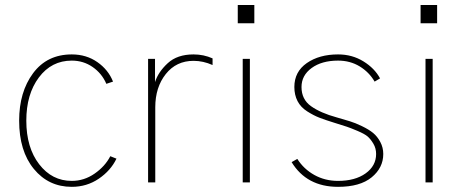

<svg xmlns="http://www.w3.org/2000/svg" viewBox="-20 -721 1848 759"><path d="M55.7 -244.1Q55.7 -357.4 110.8 -431.6Q166 -505.9 263.7 -505.9Q321.3 -505.9 364.7 -475.6Q408.2 -445.3 426.8 -398.4L400.4 -389.6Q382.8 -430.7 346.2 -456.1Q309.6 -481.4 263.7 -481.4Q183.6 -481.4 133.8 -415Q84 -348.6 84 -244.1Q84 -137.7 134.8 -71.8Q185.5 -5.9 263.7 -5.9Q312.5 -5.9 354 -34.7Q395.5 -63.5 416 -103.5L440.4 -93.8Q418 -46.9 370.6 -14.6Q323.2 17.6 263.7 17.6Q171.9 17.6 113.8 -53.2Q55.7 -124 55.7 -244.1Z M565.4 0V-488.3H592.8V-396.5Q605.5 -436.5 643.1 -471.2Q680.7 -505.9 745.1 -505.9Q785.2 -505.9 820.3 -490.2V-463.9Q783.2 -480.5 745.1 -480.5Q676.8 -480.5 635.3 -428.2Q593.8 -376 593.8 -296.9V0Z M919.9 -628.9V-701.2H985.4V-628.9ZM939.5 0V-488.3H967.8V0Z M1132.8 -80.1 1155.3 -92.8Q1180.7 -52.7 1222.7 -29.3Q1264.6 -5.9 1316.4 -5.9Q1383.8 -5.9 1425.3 -35.6Q1466.8 -65.4 1466.8 -112.3Q1466.8 -134.8 1456.1 -152.8Q1445.3 -170.9 1433.6 -181.2Q1421.9 -191.4 1393.1 -203.6Q1364.3 -215.8 1350.6 -220.2Q1336.9 -224.6 1299.8 -236.3Q1264.6 -247.1 1242.2 -255.9Q1219.7 -264.6 1194.3 -280.8Q1168.9 -296.9 1156.2 -321.3Q1143.6 -345.7 1143.6 -377Q1143.6 -437.5 1192.9 -471.7Q1242.2 -505.9 1316.4 -505.9Q1372.1 -505.9 1416.5 -478.5Q1460.9 -451.2 1482.4 -411.1L1460.9 -398.4Q1439.5 -435.5 1401.9 -458.5Q1364.3 -481.4 1316.4 -481.4Q1252 -481.4 1211.9 -452.1Q1171.9 -422.9 1171.9 -377Q1171.9 -328.1 1209.5 -301.3Q1247.1 -274.4 1311.5 -256.8Q1341.8 -248 1362.8 -241.7Q1383.8 -235.4 1411.1 -222.2Q1438.5 -209 1455.1 -195.3Q1471.7 -181.6 1483.4 -159.7Q1495.1 -137.7 1495.1 -112.3Q1495.1 -57.6 1449.2 -20Q1403.3 17.6 1316.4 17.6Q1192.4 17.6 1132.8 -80.1Z M1642.6 -628.9V-701.2H1708V-628.9ZM1662.1 0V-488.3H1690.4V0Z"/></svg>

Font: Gothic A1 Thin
Style: Regular
Weight: 250
Designer: HanYang I&C Co.,Ltd.
Foundry: HanYang I&C Co.,Ltd.
Version: Version 2.50